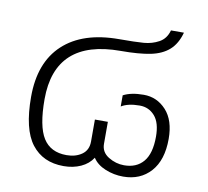

<svg xmlns="http://www.w3.org/2000/svg" viewBox="-68 -639 790 730"><g transform="rotate(10 326.5 -274.5)"><path d="M55 -223Q55 -356 131 -426.5Q207 -497 347 -497Q409 -497 441 -499.5Q473 -502 499.5 -516.5Q526 -531 535 -564H585Q573 -520 546 -496Q519 -472 475 -463Q431 -454 360 -454Q107 -454 107 -223Q107 -119 135.5 -73.5Q164 -28 226 -28Q261 -28 285 -45Q309 -62 309 -95V-180H359V-95Q359 -63 387.5 -45.5Q416 -28 448 -28Q496 -28 522.5 -59.5Q549 -91 549 -156Q549 -210 526 -236Q503 -262 468 -262Q423 -262 397 -246V-289Q427 -305 476 -305Q527 -305 562.5 -266.5Q598 -228 598 -156Q598 -74 558 -29.5Q518 15 452 15Q416 15 383 1.5Q350 -12 334 -37Q318 -12 288.5 1.5Q259 15 222 15Q142 15 98.5 -41.5Q55 -98 55 -223Z"/></g></svg>

Font: Prompt ExtraLight
Style: Regular
Weight: 275
Designer: Katatrad Team
Foundry: CadsonDemak
Version: Version 1.001